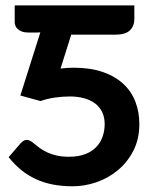

<svg xmlns="http://www.w3.org/2000/svg" viewBox="-20 -668 547 695"><path d="M466.3 -599.1Q466.3 -574.2 450.4 -558.3Q434.6 -542.5 397 -542.5H237.8L199.2 -419.9Q224.1 -422.9 246.6 -422.9Q307.1 -422.9 351.8 -407.5Q396.5 -392.1 426 -364.7Q455.6 -337.4 470 -300Q484.4 -262.7 484.4 -218.8Q484.4 -164.1 462.6 -122.1Q440.9 -80.1 406.2 -51.5Q371.6 -22.9 328.9 -8.3Q286.1 6.3 243.7 6.3Q204.6 6.3 171.6 0Q138.7 -6.3 110.4 -19.3Q82 -32.2 57.6 -52Q33.2 -71.8 11.2 -99.1L55.2 -149.9Q61.5 -156.7 66.7 -159.2Q71.8 -161.6 76.7 -161.6Q82 -161.6 87.4 -159.2Q92.8 -156.7 97.7 -152.8Q109.4 -143.1 122.1 -133.5Q134.8 -124 150.4 -116.7Q166 -109.4 185.3 -105Q204.6 -100.6 229.5 -100.6Q264.6 -100.6 289.3 -110.4Q314 -120.1 329.3 -136.7Q344.7 -153.3 351.8 -174.6Q358.9 -195.8 358.9 -218.8Q358.9 -244.1 349.4 -263.2Q339.8 -282.2 323 -294.4Q306.2 -306.6 283.2 -312.7Q260.3 -318.8 232.9 -318.8Q205.1 -318.8 177.5 -314.7Q149.9 -310.5 126.5 -302.2L53.7 -322.3L126 -550.8Q120.1 -550.3 114.3 -550.3Q108.4 -550.3 102.1 -550.3H81.5Q68.4 -550.3 59.1 -554Q49.8 -557.6 43.9 -563Q38.1 -568.4 35.6 -575.2Q33.2 -582 33.2 -588.4V-648.4H466.3Z"/></svg>

Font: Carlito
Style: Bold
Weight: 700
Designer: Lukasz Dziedzic
Foundry: tyPoland Lukasz Dziedzic
Version: Version 1.104